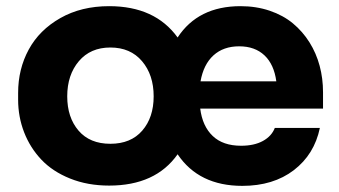

<svg xmlns="http://www.w3.org/2000/svg" viewBox="-20 -587 1106 626"><path d="M335.9 18.1Q265.6 18.1 208.5 -4.9Q151.4 -27.8 114.7 -66.7Q78.1 -105.5 58.6 -155.8Q39.1 -206.1 39.1 -262.2V-284.2Q39.1 -361.8 73.7 -425.5Q108.4 -489.3 176.8 -528.1Q245.1 -566.9 335.9 -566.9Q485.4 -566.9 559.1 -464.8Q626 -566.9 764.2 -566.9Q815.4 -566.9 859.4 -552Q903.3 -537.1 935.1 -510.7Q966.8 -484.4 989 -449Q1011.2 -413.6 1022.2 -372.3Q1033.2 -331.1 1033.2 -286.1V-232.9H632.8Q640.1 -175.3 673.6 -143.6Q707 -111.8 766.1 -111.8Q808.6 -111.8 837.2 -127.4Q865.7 -143.1 876 -169.9H1022.9Q1004.9 -83.5 938 -32.2Q871.1 19 770 19Q628.4 19 559.1 -84Q487.3 18.1 335.9 18.1ZM633.8 -321.8H880.9Q873.5 -377 842.3 -406.5Q811 -436 759.8 -436Q708.5 -436 676 -406.5Q643.6 -377 633.8 -321.8ZM481 -272.9Q481 -342.8 443.1 -387.5Q405.3 -432.1 339.8 -432.1Q274.9 -432.1 237.1 -387.5Q199.2 -342.8 199.2 -272.9Q199.2 -204.1 236.1 -161.1Q272.9 -118.2 339.8 -118.2Q406.7 -118.2 443.8 -161.1Q481 -204.1 481 -272.9Z"/></svg>

Font: Sora
Style: Bold
Weight: 700
Designer: Jonathan Barnbrook, Julián Moncada
Foundry: Barnbrook Fonts
Version: Version 2.000